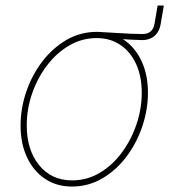

<svg xmlns="http://www.w3.org/2000/svg" viewBox="-20 -666 615 697"><path d="M328.6 -531.7 332 -550.3Q352.5 -549.3 373.3 -548.1Q394 -546.9 414.6 -545.7Q435.1 -544.4 455.8 -543.5Q476.6 -542.5 497.1 -542.5Q534.7 -542.5 541 -580.1L552.2 -646H574.7L563.5 -580.1Q560.5 -561 551.3 -547.4Q542 -533.7 527.3 -526.9Q512.7 -520 493.7 -520.5Q452.1 -521.5 411.1 -525.1Q370.1 -528.8 328.6 -531.7ZM241.2 11.2Q185.1 11.2 143.1 -17.1Q101.1 -45.4 77.9 -95.2Q54.7 -145 54.7 -210Q54.7 -272 75.2 -332.5Q95.7 -393.1 133.1 -442.1Q170.4 -491.2 220.9 -520.8Q271.5 -550.3 331.5 -550.3Q387.7 -550.3 429.2 -522Q470.7 -493.7 493.9 -444.1Q517.1 -394.5 517.1 -329.6Q517.1 -268.1 496.6 -207.3Q476.1 -146.5 439 -97.2Q401.9 -47.9 351.3 -18.3Q300.8 11.2 241.2 11.2ZM241.7 -11.2Q296.9 -11.2 343 -39.1Q389.2 -66.9 423.1 -113.3Q457 -159.7 475.8 -215.8Q494.6 -272 494.6 -329.1Q494.6 -387.7 474.6 -432.4Q454.6 -477.1 417.7 -502.4Q380.9 -527.8 331.1 -527.8Q277.8 -527.8 231.9 -501.2Q186 -474.6 151.1 -429Q116.2 -383.3 96.7 -326.9Q77.1 -270.5 77.1 -210.4Q77.1 -122.1 121.8 -66.7Q166.5 -11.2 241.7 -11.2Z"/></svg>

Font: Inter 16pt Thin
Style: Italic
Weight: 250
Italic angle: -9.3988°
Version: Version 4.001;git-66647c0bb